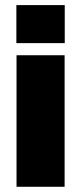

<svg xmlns="http://www.w3.org/2000/svg" viewBox="-20 -714 310 734"><path d="M43.2 0V-502.8H227V0ZM42.6 -549.1V-694.5H227.5V-549.1Z"/></svg>

Font: TitilliumWeb ExtraLight
Style: Regular
Weight: 400
Designer: Mohamed Gaber, Accademia di Belle Arti di Urbino and others
Foundry: Kief Type Foundry, Accademia di Belle Arti di Urbino and others
Version: Version 3.000; ttfautohint (v1.8.2)